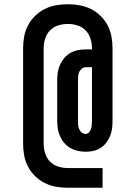

<svg xmlns="http://www.w3.org/2000/svg" viewBox="-20 -793 640 906"><path d="M464 93H300Q272 93 244 88Q216 83 191 70.5Q166 58 145.5 38Q125 18 112 -7Q99 -32 94 -59.5Q89 -87 89 -116V-564Q89 -593 94 -620.5Q99 -648 112 -673Q125 -698 145.5 -718Q166 -738 191 -750.5Q216 -763 244 -768Q272 -773 300 -773Q328 -773 356 -768Q384 -763 409 -750.5Q434 -738 454.5 -718Q475 -698 488 -673Q501 -648 506 -620.5Q511 -593 511 -564V-221Q511 -203 508.5 -185Q506 -167 499 -150Q492 -133 480.5 -118.5Q469 -104 454 -94.5Q439 -85 421 -81Q403 -77 385 -77Q366 -77 347.5 -81Q329 -85 313 -94Q297 -103 284.5 -117Q272 -131 264 -148.5Q256 -166 253 -184.5Q250 -203 250 -221V-416Q250 -435 253 -453.5Q256 -472 264 -489Q272 -506 284.5 -520.5Q297 -535 313.5 -544Q330 -553 348.5 -556.5Q367 -560 386 -560H414V-564Q414 -588 407 -610.5Q400 -633 384 -649.5Q368 -666 345.5 -673Q323 -680 300 -680Q277 -680 254.5 -673Q232 -666 216 -649.5Q200 -633 193 -610.5Q186 -588 186 -564V-116Q186 -92 193 -69.5Q200 -47 216 -30.5Q232 -14 254.5 -7Q277 0 300 0H464ZM384 -161Q393 -161 399.5 -168Q406 -175 409 -184Q412 -193 413 -202.5Q414 -212 414 -221V-476H386Q376 -476 367.5 -470Q359 -464 354.5 -455Q350 -446 349 -436Q348 -426 348 -416V-221Q348 -211 349 -201.5Q350 -192 354 -183Q358 -174 366 -167.5Q374 -161 384 -161Z"/></svg>

Font: Iosevka Slab Semibold Extended
Style: Regular
Weight: 600
Width: 7
Monospace: yes
Designer: Belleve Invis
Foundry: Belleve Invis
Version: Version 11.1.0; ttfautohint (v1.8.3)